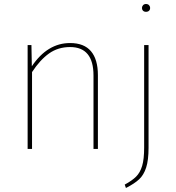

<svg xmlns="http://www.w3.org/2000/svg" viewBox="-20 -744 880 959"><path d="M469 -369V0H447V-367Q447 -509 330 -509Q270 -509 225 -477Q180 -445 140 -384V0H118V-519H137L139 -413Q217 -529 330 -529Q400 -529 434.5 -488Q469 -447 469 -369ZM722 -6Q722 56 710 93Q698 130 675 151.5Q652 173 609 195L603 178Q640 158 660 138Q680 118 690 84.5Q700 51 700 -7V-519H722ZM730 -704Q730 -696 724.5 -690.5Q719 -685 709 -685Q700 -685 694.5 -690.5Q689 -696 689 -704Q689 -712 694.5 -718Q700 -724 709 -724Q719 -724 724.5 -718Q730 -712 730 -704Z"/></svg>

Font: Fira Sans Thin
Style: Regular
Weight: 100
Designer: bBox Type GmbH & Carrois Corporate GbR & Edenspiekermann AG
Foundry: bBox Type GmbH & Carrois Corporate GbR & Edenspiekermann AG
Version: Version 4.301